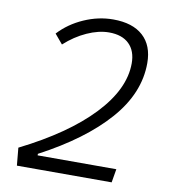

<svg xmlns="http://www.w3.org/2000/svg" viewBox="-80 -772 746 840"><g transform="rotate(10 293.0 -351.5)"><path d="M51.3 0 43.9 -78.6Q248 -180.7 358.2 -296.9Q468.3 -413.1 468.3 -527.8Q468.3 -583 437 -613.5Q405.8 -644 347.7 -644Q301.8 -644 250 -620.6Q198.2 -597.2 153.3 -556.2L117.7 -598.6Q162.6 -647 226.3 -675Q290 -703.1 356 -703.1Q442.4 -703.1 488.8 -660.9Q535.2 -618.7 535.2 -540.5Q535.2 -406.7 430.4 -287.8Q325.7 -168.9 132.8 -66.9V-60.1H482.4L472.2 0Z"/></g></svg>

Font: Cascadia Code PL Light
Style: Italic
Weight: 300
Italic angle: -10°
Monospace: yes
Designer: Aaron Bell
Foundry: Saja Typeworks
Version: Version 2404.023; ttfautohint (v1.8.4)